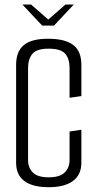

<svg xmlns="http://www.w3.org/2000/svg" viewBox="-20 -793 411 820"><path d="M75.8 -773.5H112.9L186.2 -709.5L259.4 -773.5H294.9L210.7 -683.8H160.1ZM188.1 6.5Q119.5 6.5 84.1 -19.8Q48.8 -46.2 48.8 -97.5V-516.4Q48.8 -572.2 81 -599.8Q113.3 -627.5 185.1 -627.5Q258.5 -627.5 293.2 -600.6Q327.8 -573.7 327.5 -515.4V-382.6L277.1 -375.4V-503.5Q277.1 -541.1 258.8 -563.1Q240.5 -585.1 187.4 -585.1Q136 -585.1 118 -562.6Q99.9 -540.2 99.9 -504.5V-108.4Q99.9 -76.7 120.4 -56.2Q140.8 -35.7 187.4 -35.7Q235.2 -35.7 256.1 -56.2Q277.1 -76.7 277.1 -109.2V-231.4L327.5 -238.9V-98.3Q327.5 -46.2 291.2 -19.8Q254.9 6.5 188.1 6.5Z"/></svg>

Font: Smooch Sans Thin
Style: Regular
Weight: 100
Designer: Robert E. Leuschke
Foundry: Robert E. Leuschke
Version: Version 1.010